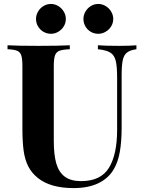

<svg xmlns="http://www.w3.org/2000/svg" viewBox="-20 -937 728 971"><path d="M18.6 0ZM313 -841.3Q313 -820.8 302.5 -803.7Q292 -786.6 274.7 -776.4Q257.3 -766.1 237.8 -766.1Q217.3 -766.1 200 -776.1Q182.6 -786.1 172.4 -803.5Q162.1 -820.8 162.1 -841.3Q162.1 -860.8 172.4 -878.4Q182.6 -896 200 -906.5Q217.3 -917 237.8 -917Q257.3 -917 274.7 -906.5Q292 -896 302.5 -878.4Q313 -860.8 313 -841.3ZM552.7 -841.3Q552.7 -820.8 542.2 -803.7Q531.7 -786.6 514.2 -776.4Q496.6 -766.1 477.1 -766.1Q456.5 -766.1 439.2 -776.1Q421.9 -786.1 411.9 -803.5Q401.9 -820.8 401.9 -841.3Q401.9 -860.8 412.1 -878.4Q422.4 -896 439.5 -906.5Q456.5 -917 477.1 -917Q496.6 -917 514.2 -906.5Q531.7 -896 542.2 -878.4Q552.7 -860.8 552.7 -841.3ZM595.2 -556.2V-291Q595.2 -221.2 585.9 -168.7Q576.7 -116.2 554.2 -79.1Q527.8 -34.7 477.1 -10.3Q426.3 14.2 352.1 14.2Q235.4 14.2 171.9 -36.6Q140.1 -62 123 -95.5Q106 -128.9 99.6 -174.3Q93.3 -219.7 93.3 -288.1V-602.1Q93.3 -639.6 87.6 -656.7Q82 -673.8 66.9 -680.2Q51.8 -686.5 18.1 -688V-708Q69.3 -705.1 174.8 -705.1Q277.3 -705.1 333 -708V-688Q296.9 -686.5 280.5 -680.2Q264.2 -673.8 258.1 -656.7Q252 -639.6 252 -602.1V-224.6Q252 -154.8 264.6 -110.6Q277.3 -66.4 307.6 -43.7Q337.9 -21 390.1 -21Q489.7 -21 531 -88.4Q572.3 -155.8 572.3 -279.8V-543.9Q572.3 -602.1 565.2 -630.1Q558.1 -658.2 538.1 -670.9Q518.1 -683.6 475.1 -688V-708Q514.2 -705.1 583 -705.1Q639.2 -705.1 669.9 -708V-688Q637.7 -683.6 622.1 -671.1Q606.4 -658.7 600.8 -632.8Q595.2 -606.9 595.2 -556.2Z"/></svg>

Font: TypoPRO Playfair Display SC
Style: Bold
Weight: 700
Designer: Claus Eggers Sørensen
Foundry: Claus Eggers Sørensen
Version: Version 1.004;PS 001.004;hotconv 1.0.70;makeotf.lib2.5.58329